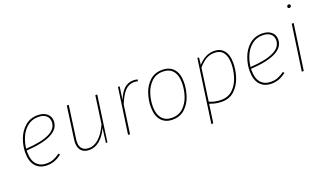

<svg xmlns="http://www.w3.org/2000/svg" viewBox="-83 -1289 3485 2052"><g transform="rotate(-20 1659.5 -263.5)"><path d="M90 -214V-196Q90 -104 131 -57.5Q172 -11 244 -11Q289 -11 323.5 -24.5Q358 -38 399 -67L411 -51Q370 -20 330.5 -5Q291 10 244 10Q161 10 114.5 -43Q68 -96 68 -195Q68 -271 96 -348Q124 -425 183 -477Q242 -529 328 -529Q393 -529 432 -497Q471 -465 471 -411Q471 -323 374 -274Q277 -225 90 -214ZM92 -234Q448 -255 448 -410Q448 -456 416.5 -482.5Q385 -509 328 -509Q256 -509 205 -468Q154 -427 126.5 -364.5Q99 -302 92 -234Z M604 -115Q604 -132 607 -150L658 -519H680L629 -150Q626 -131 626 -114Q626 -63 652.5 -37Q679 -11 726 -11Q790 -11 844 -62.5Q898 -114 938 -204L982 -519H1004L931 0H914L935 -164Q900 -84 845 -37Q790 10 724 10Q667 10 635.5 -22.5Q604 -55 604 -115Z M1466 -522 1460 -503Q1440 -509 1418 -509Q1358 -509 1315.5 -464.5Q1273 -420 1234 -324L1188 0H1166L1240 -519H1259L1238 -371Q1270 -451 1313 -490Q1356 -529 1418 -529Q1440 -529 1466 -522Z M1496 -196Q1496 -271 1521 -347.5Q1546 -424 1602 -476.5Q1658 -529 1745 -529Q1828 -529 1874 -477Q1920 -425 1920 -327Q1920 -253 1895.5 -175.5Q1871 -98 1815 -44Q1759 10 1671 10Q1588 10 1542 -44Q1496 -98 1496 -196ZM1898 -327Q1898 -415 1858.5 -462Q1819 -509 1745 -509Q1665 -509 1614 -458.5Q1563 -408 1540.5 -336Q1518 -264 1518 -195Q1518 -107 1558 -59Q1598 -11 1671 -11Q1751 -11 1802 -61Q1853 -111 1875.5 -183.5Q1898 -256 1898 -327Z M2143 -519H2162L2152 -437Q2234 -529 2332 -529Q2407 -529 2446.5 -480Q2486 -431 2486 -339Q2486 -261 2460.5 -181Q2435 -101 2378 -45.5Q2321 10 2232 10Q2161 10 2094 -17L2064 194L2042 197ZM2464 -339Q2464 -423 2430.5 -466Q2397 -509 2332 -509Q2277 -509 2234.5 -483.5Q2192 -458 2149 -408L2097 -39Q2160 -11 2231 -11Q2314 -11 2366.5 -64Q2419 -117 2441.5 -192.5Q2464 -268 2464 -339Z M2642 -214V-196Q2642 -104 2683 -57.5Q2724 -11 2796 -11Q2841 -11 2875.5 -24.5Q2910 -38 2951 -67L2963 -51Q2922 -20 2882.5 -5Q2843 10 2796 10Q2713 10 2666.5 -43Q2620 -96 2620 -195Q2620 -271 2648 -348Q2676 -425 2735 -477Q2794 -529 2880 -529Q2945 -529 2984 -497Q3023 -465 3023 -411Q3023 -323 2926 -274Q2829 -225 2642 -214ZM2644 -234Q3000 -255 3000 -410Q3000 -456 2968.5 -482.5Q2937 -509 2880 -509Q2808 -509 2757 -468Q2706 -427 2678.5 -364.5Q2651 -302 2644 -234Z M3164 0H3142L3216 -519H3238ZM3233 -702Q3233 -711 3239 -717.5Q3245 -724 3254 -724Q3263 -724 3268 -719Q3273 -714 3273 -706Q3273 -698 3267 -691.5Q3261 -685 3251 -685Q3243 -685 3238 -689.5Q3233 -694 3233 -702Z"/></g></svg>

Font: FiraGO Thin
Style: Italic
Weight: 100
Italic angle: -8°
Designer: bBox Type GmbH
Foundry: bBox Type GmbH
Version: Version 1.001